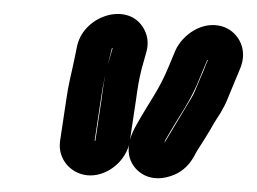

<svg xmlns="http://www.w3.org/2000/svg" viewBox="-20 -678 372 278"><path d="M218 -471C219 -474 219 -475 221 -478C241 -513 256 -531 270 -567L280 -591H281C277 -583 275 -575 271 -567L263 -548C261 -543 259 -539 257 -536L248 -521L224 -481ZM227 -423C240 -427 252 -436 260 -450L265 -459C272 -470 283 -487 290 -500L299 -514C303 -521 307 -528 310 -536L317 -553L327 -577C341 -608 323 -634 301 -640C272 -648 244 -627 234 -605L224 -581C210 -547 197 -532 178 -498C170 -484 164 -469 167 -453C171 -432 194 -412 227 -423ZM117 -474 126 -534C129 -556 133 -572 136 -584L142 -608V-609C142 -608 142 -609 143 -608L136 -584C131 -566 129 -550 127 -534L118 -474ZM168 -474 177 -534C179 -549 181 -562 185 -578L192 -603C196 -617 193 -630 186 -640C163 -674 103 -656 92 -613L87 -589C84 -574 79 -556 76 -534L67 -474C63 -447 84 -424 111 -424C138 -424 164 -447 168 -474Z"/></svg>

Font: AppleStorm
Style: CBoIta
Weight: 400
Foundry: Cannot Into Space Fonts
Version: Version 1.01